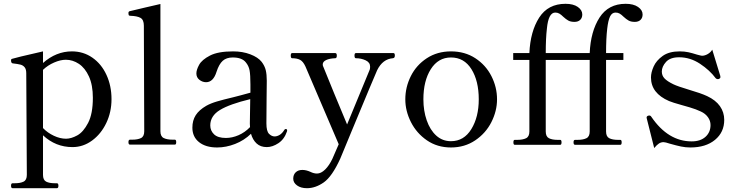

<svg xmlns="http://www.w3.org/2000/svg" viewBox="-20 -761 3869 1009"><path d="M566 -240Q566 -172 538.5 -114.5Q511 -57 464 -22.5Q417 12 361 12Q272 12 206 -50V158Q206 185 222.5 193.5Q239 202 268 202H279Q287 202 287 215Q287 228 279 228H46Q38 228 38 215Q38 202 46 202H58Q87 202 104 193.5Q121 185 121 158L118 -376Q118 -397 109.5 -407.5Q101 -418 87 -421.5Q73 -425 47 -428Q38 -429 38 -444Q38 -451 44 -452Q57 -457 206 -491V-430Q275 -491 358 -491Q418 -491 465.5 -458Q513 -425 539.5 -367.5Q566 -310 566 -240ZM468 -247Q468 -314 447.5 -359Q427 -404 394.5 -425.5Q362 -447 326 -447Q298 -447 264.5 -432.5Q231 -418 206 -394V-88Q230 -63 263 -47.5Q296 -32 327 -32Q354 -32 386 -49.5Q418 -67 443 -115Q468 -163 468 -247Z M663 -1Q655 -1 655 -14Q655 -27 663 -27H675Q704 -27 721 -35.5Q738 -44 738 -71L736 -626Q736 -657 718.5 -667Q701 -677 665 -678Q658 -678 656.5 -682Q655 -686 655 -693Q655 -700 661 -702Q691 -709 743 -721.5Q795 -734 823 -740V-71Q823 -44 840.5 -35.5Q858 -27 887 -27H899Q906 -27 906 -14Q906 -1 899 -1Z M1489 -76 1488 -70Q1474 -29 1443 -8.5Q1412 12 1382 12Q1349 12 1328.5 -7Q1308 -26 1299 -58Q1263 -23 1215.5 -4.5Q1168 14 1121 14Q1061 14 1026 -14Q991 -42 991 -90Q991 -128 1008.5 -155.5Q1026 -183 1064 -205Q1087 -218 1121 -228Q1155 -238 1206 -250Q1224 -255 1246.5 -260.5Q1269 -266 1296 -274V-317Q1296 -368 1291.5 -391.5Q1287 -415 1272 -433Q1252 -459 1203 -459Q1170 -459 1150.5 -441.5Q1131 -424 1118 -384Q1101 -329 1063 -329Q1044 -329 1028 -341.5Q1012 -354 1012 -375Q1012 -394 1026.5 -420.5Q1041 -447 1083.5 -469Q1126 -491 1205 -491Q1255 -491 1295.5 -475.5Q1336 -460 1355 -436Q1371 -415 1376.5 -392.5Q1382 -370 1382 -337Q1382 -282 1381 -245L1380 -113Q1380 -71 1394 -57.5Q1408 -44 1423 -44Q1436 -44 1449.5 -52Q1463 -60 1474 -78Q1477 -83 1481 -83Q1489 -83 1489 -76ZM1294 -93Q1293 -99 1293 -111L1295 -240Q1187 -214 1136 -183Q1085 -152 1085 -102Q1085 -74 1105 -55Q1125 -36 1167 -36Q1200 -36 1233.5 -50.5Q1267 -65 1294 -93Z M2048 -482Q2055 -482 2055 -469Q2055 -456 2045 -455Q1991 -451 1962 -392Q1945 -354 1828 -72Q1799 -1 1785 32Q1771 65 1768 73Q1725 167 1681.5 197.5Q1638 228 1593 228Q1561 228 1541 213.5Q1521 199 1521 178Q1521 157 1534 144.5Q1547 132 1569 132Q1589 132 1611 142Q1629 151 1646 151Q1667 151 1688.5 130Q1710 109 1727 73L1760 -3L1585 -412Q1573 -438 1557 -446.5Q1541 -455 1515 -455Q1508 -455 1508 -469Q1508 -482 1515 -482H1742Q1750 -482 1750 -469Q1750 -455 1742 -455Q1712 -454 1694 -445.5Q1676 -437 1676 -422Q1676 -415 1680 -408Q1700 -358 1737 -268Q1774 -178 1804 -107L1923 -395Q1925 -401 1925 -411Q1925 -433 1901.5 -444Q1878 -455 1850 -455Q1843 -455 1843 -469Q1843 -482 1850 -482Z M2110 -239Q2110 -303 2139 -361Q2168 -419 2223 -455Q2278 -491 2350 -491Q2423 -491 2478 -455Q2533 -419 2562.5 -361Q2592 -303 2592 -239Q2592 -178 2562.5 -119.5Q2533 -61 2477.5 -23.5Q2422 14 2350 14Q2278 14 2223.5 -23.5Q2169 -61 2139.5 -119.5Q2110 -178 2110 -239ZM2496 -239Q2496 -336 2457.5 -397.5Q2419 -459 2350 -459Q2283 -459 2244 -397.5Q2205 -336 2205 -239Q2205 -179 2222.5 -128.5Q2240 -78 2272.5 -48.5Q2305 -19 2350 -19Q2418 -19 2457 -82.5Q2496 -146 2496 -239Z M3357 -685Q3357 -667 3346 -656.5Q3335 -646 3316 -646Q3296 -646 3283.5 -653Q3271 -660 3257 -673Q3246 -684 3236.5 -689.5Q3227 -695 3215 -695Q3196 -695 3186 -674.5Q3176 -654 3171 -610Q3165 -559 3165 -482H3256V-446H3165V-70Q3165 -43 3182 -34.5Q3199 -26 3228 -26H3240Q3247 -26 3247 -13Q3247 0 3240 0H3002Q2994 0 2994 -13Q2994 -26 3002 -26H3015Q3044 -26 3061.5 -34.5Q3079 -43 3079 -70V-446H2848V-70Q2848 -43 2865 -34.5Q2882 -26 2911 -26H2924Q2931 -26 2931 -13Q2931 0 2924 0H2685Q2678 0 2678 -13Q2678 -26 2685 -26H2698Q2727 -26 2744.5 -34.5Q2762 -43 2762 -70V-446H2677V-482H2762Q2767 -596 2813.5 -668.5Q2860 -741 2952 -741Q2993 -741 3016.5 -724.5Q3040 -708 3040 -685Q3040 -667 3029 -656.5Q3018 -646 2999 -646Q2979 -646 2966.5 -653Q2954 -660 2940 -673Q2929 -684 2919.5 -689.5Q2910 -695 2898 -695Q2880 -695 2869 -674Q2858 -653 2854 -610Q2848 -559 2848 -482H3079Q3084 -596 3130.5 -668.5Q3177 -741 3268 -741Q3309 -741 3333 -724.5Q3357 -708 3357 -685Z M3379 -138 3378 -143Q3378 -150 3386 -153Q3388 -154 3392 -154Q3399 -154 3403 -147Q3491 -18 3615 -18Q3661 -18 3687.5 -42Q3714 -66 3714 -104Q3714 -126 3700.5 -145Q3687 -164 3663 -175Q3638 -187 3604 -197Q3570 -207 3562 -209Q3515 -222 3496 -230Q3401 -271 3401 -354Q3401 -380 3415 -411.5Q3429 -443 3462.5 -467Q3496 -491 3552 -491Q3577 -491 3597.5 -486.5Q3618 -482 3643 -474Q3665 -468 3669 -468Q3684 -468 3699.5 -477Q3715 -486 3723 -500L3765 -363Q3766 -360 3766 -356Q3766 -350 3758 -346Q3756 -345 3752 -345Q3746 -345 3741 -350Q3710 -392 3658.5 -426Q3607 -460 3549 -460Q3502 -460 3480 -435.5Q3458 -411 3458 -385Q3458 -364 3472 -349Q3486 -334 3519 -318Q3542 -307 3599 -290Q3664 -271 3696 -256Q3741 -235 3763.5 -203Q3786 -171 3786 -131Q3786 -66 3737.5 -26Q3689 14 3608 14Q3583 14 3559 9Q3535 4 3500 -6Q3476 -14 3467 -14Q3454 -14 3443 -7Q3432 0 3418 17Z"/></svg>

Font: Shippori Mincho Medium
Style: Regular
Weight: 500
Designer: FONTDASU
Foundry: FONTDASU / Google Inc. / but / Adobe
Version: Version 3.110; ttfautohint (v1.8.3)